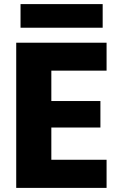

<svg xmlns="http://www.w3.org/2000/svg" viewBox="-20 -915 577 935"><path d="M59 0ZM59 0ZM499 0H59V-707H499V-571H230V-423H469V-294H230V-137H499ZM480 -780H80V-895H480Z"/></svg>

Font: Ulagadi Sans
Style: Bold
Weight: 700
Designer: Ninad Kale (Devanagari), Jonny Pinhorn (Latin)
Foundry: Indian Type Foundry
Version: Version 3.01;March 29, 2020;FontCreator 12.0.0.2522 64-bit; 